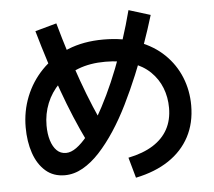

<svg xmlns="http://www.w3.org/2000/svg" viewBox="-58 -876 1116 999"><g transform="rotate(-5 500.0 -376.0)"><path d="M612 60 582 -47Q660 -63 711.5 -95.5Q763 -128 789 -176Q815 -224 815 -287Q815 -343 796 -391.5Q777 -440 739 -477Q701 -514 642.5 -534.5Q584 -555 505 -555Q425 -555 363 -531Q301 -507 258.5 -464Q216 -421 194 -366.5Q172 -312 172 -251Q172 -207 182.5 -173Q193 -139 212.5 -119.5Q232 -100 261 -100Q287 -100 315.5 -120.5Q344 -141 374.5 -178.5Q405 -216 435 -267.5Q465 -319 495 -381.5Q525 -444 552.5 -514.5Q580 -585 604.5 -660Q629 -735 649 -812L762 -777Q740 -704 712.5 -626.5Q685 -549 653 -472Q621 -395 585.5 -323Q550 -251 510 -190Q470 -129 427.5 -83Q385 -37 339 -11Q293 15 245 15Q185 15 144.5 -20.5Q104 -56 83.5 -116Q63 -176 63 -251Q63 -335 93 -410.5Q123 -486 180 -545Q237 -604 319 -637.5Q401 -671 505 -671Q608 -671 687.5 -641Q767 -611 821 -558.5Q875 -506 903 -437Q931 -368 931 -290Q931 -198 893.5 -127Q856 -56 785 -8.5Q714 39 612 60ZM375 -150Q312 -279 258.5 -428Q205 -577 157 -745L269 -776Q315 -611 366.5 -467.5Q418 -324 479 -199Z"/></g></svg>

Font: Murecho Thin Medium
Style: Regular
Weight: 500
Version: Version 1.010